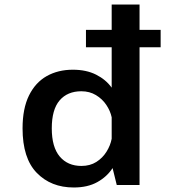

<svg xmlns="http://www.w3.org/2000/svg" viewBox="-20 -820 750 851"><path d="M307 11Q206 11 143 -53.8Q80 -118.5 80 -251Q80 -339 108.5 -396.8Q137 -454.5 187.2 -482.8Q237.5 -511 303 -511Q362.5 -511 405.8 -489.2Q449 -467.5 475 -431.5V-800H598.5V0H497.5L479 -75Q454 -36.5 411.2 -12.8Q368.5 11 307 11ZM209.5 -251Q209.5 -168 244.8 -126.2Q280 -84.5 341 -84.5Q379 -84.5 407 -102.2Q435 -120 452.2 -147.8Q469.5 -175.5 475 -205V-300Q469 -328.5 451.2 -355Q433.5 -381.5 405.2 -398.5Q377 -415.5 340.5 -415.5Q279 -415.5 244.2 -375Q209.5 -334.5 209.5 -251ZM361 -687.5H692V-610.5H361Z"/></svg>

Font: League Mono Medium
Style: Regular
Weight: 500
Width: 6
Designer: Tyler Finck
Foundry: The League of Moveable Type / Tyler Finck
Version: Version 2.300;RELEASE